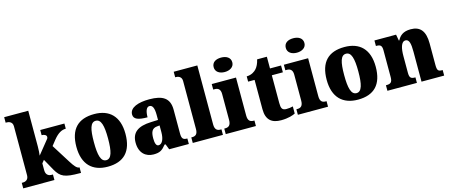

<svg xmlns="http://www.w3.org/2000/svg" viewBox="-49 -1373 4630 1980"><g transform="rotate(-15 2266.0 -382.5)"><path d="M15 0H348V-59H330C314 -59 272 -67 272 -124V-198L297 -229L365 -107C415 -19 460 0 619 0H632V-59H628C605 -59 580 -88 545 -144L420 -343L466 -401C514 -460 555 -481 598 -481V-536H340V-481C371 -481 391 -467 391 -450C391 -446 392 -437 383 -427L266 -282C269 -299 272 -345 272 -379V-760H15V-701H29C44 -701 88 -694 88 -644V-120C88 -66 45 -59 29 -59H15Z M916 10C1089 10 1179 -83 1179 -271C1179 -459 1080 -551 919 -551C746 -551 655 -459 655 -271C655 -83 754 10 916 10ZM918 -59C861 -59 842 -133 842 -271C842 -410 860 -480 917 -480C973 -480 993 -410 993 -271C993 -133 974 -59 918 -59Z M1405 10C1472 10 1498 -7 1540 -59H1550L1573 0H1783V-59H1779C1737 -59 1723 -75 1723 -129V-382C1723 -506 1651 -551 1507 -551C1392 -551 1296 -520 1296 -445C1296 -395 1343 -376 1443 -376C1443 -447 1462 -483 1491 -483C1524 -483 1540 -449 1540 -375V-322L1464 -319C1325 -314 1256 -264 1256 -155C1256 -43 1323 10 1405 10ZM1479 -68C1454 -68 1443 -98 1443 -151C1443 -220 1460 -255 1512 -260L1541 -263V-191C1541 -117 1517 -68 1479 -68Z M1825 0H2147V-59H2137C2102 -59 2077 -75 2077 -130V-760H1825V-701H1835C1850 -701 1894 -694 1894 -644V-130C1894 -75 1870 -59 1835 -59H1825Z M2334 -621C2388 -621 2434 -648 2434 -698C2434 -751 2388 -775 2334 -775C2278 -775 2235 -751 2235 -698C2235 -648 2278 -621 2334 -621ZM2177 0H2499V-59H2489C2454 -59 2430 -75 2430 -130V-536H2171V-477H2188C2222 -477 2248 -461 2248 -410V-133C2248 -76 2224 -59 2188 -59H2177Z M2767 10C2845 10 2897 -9 2919 -21V-97C2899 -91 2873 -88 2848 -88C2803 -88 2793 -112 2793 -167V-463H2911V-536H2793V-661H2689C2680 -619 2663 -586 2646 -567C2628 -546 2593 -520 2540 -519V-463H2609V-150C2609 -32 2670 10 2767 10Z M3104 -621C3158 -621 3204 -648 3204 -698C3204 -751 3158 -775 3104 -775C3048 -775 3005 -751 3005 -698C3005 -648 3048 -621 3104 -621ZM2947 0H3269V-59H3259C3224 -59 3200 -75 3200 -130V-536H2941V-477H2958C2992 -477 3018 -461 3018 -410V-133C3018 -76 2994 -59 2958 -59H2947Z M3588 10C3761 10 3851 -83 3851 -271C3851 -459 3752 -551 3591 -551C3418 -551 3327 -459 3327 -271C3327 -83 3426 10 3588 10ZM3590 -59C3533 -59 3514 -133 3514 -271C3514 -410 3532 -480 3589 -480C3645 -480 3665 -410 3665 -271C3665 -133 3646 -59 3590 -59Z M3903 0H4218V-59H4214C4173 -59 4155 -69 4155 -124V-303C4155 -382 4169 -454 4217 -454C4257 -454 4267 -405 4267 -320V0H4509V-59H4505C4463 -59 4450 -68 4450 -129V-359C4450 -493 4398 -551 4298 -551C4215 -551 4179 -514 4156 -470H4151L4139 -536H3908V-477H3912C3953 -477 3972 -468 3972 -413V-127C3972 -68 3949 -59 3907 -59H3903Z"/></g></svg>

Font: Noto Serif Tamil SemiCondensed Black
Style: Italic
Weight: 900
Width: 4
Italic angle: -12°
Designer: Indian Type Foundry, Tom Grace, and the Monotype Design Team
Foundry: Monotype Imaging Inc.
Version: Version 2.003